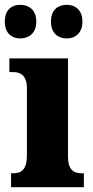

<svg xmlns="http://www.w3.org/2000/svg" viewBox="-35 -779 387 799"><path d="M244 -619C274 -619 308 -638 308 -689C308 -741 274 -759 244 -759C209 -759 177 -741 177 -689C177 -638 209 -619 244 -619ZM49 -619C82 -619 116 -638 116 -689C116 -741 82 -759 49 -759C17 -759 -15 -741 -15 -689C-15 -638 17 -619 49 -619ZM11 0H314V-58H304C271 -58 248 -73 248 -128V-536H4V-479H21C52 -479 77 -463 77 -412V-131C77 -74 54 -58 21 -58H11Z"/></svg>

Font: Noto Serif Devanagari Condensed Black
Style: Regular
Weight: 900
Width: 3
Designer: Universal Thirst, Indian Type Foundry and the Monotype Design Team
Foundry: Monotype Imaging Inc.
Version: Version 2.004